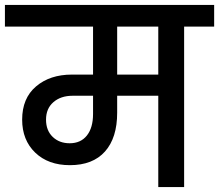

<svg xmlns="http://www.w3.org/2000/svg" viewBox="-44 -760 890 780"><path d="M826 -652H704V0H599V-371H432V-302Q432 -200 382.5 -144.5Q333 -89 240 -89Q152 -89 99 -140Q46 -191 46 -274Q46 -361 102.5 -409Q159 -457 248 -457H334V-652H-24V-740H826ZM599 -652H432V-457H599ZM334 -371H251Q203 -371 173 -345Q143 -319 143 -274Q143 -230 170 -204Q197 -178 239 -178Q284 -178 309 -209.5Q334 -241 334 -297Z"/></svg>

Font: Poppins Cyr Med
Style: Regular
Weight: 500
Designer: Ninad Kale (Devanagari), Jonny Pinhorn (Latin)
Foundry: Indian Type Foundry
Version: 4.004